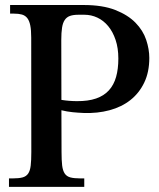

<svg xmlns="http://www.w3.org/2000/svg" viewBox="-20 -731 623 751"><path d="M15.1 -33.2H30.3Q54.2 -33.2 68.4 -37.1Q82.5 -41 90.1 -52Q97.7 -63 100.1 -83.3Q102.5 -103.5 102.5 -136.2L102.1 -584Q102.1 -613.3 98.4 -631.6Q94.7 -649.9 86.7 -660.2Q78.6 -670.4 65.9 -674.1Q53.2 -677.7 34.7 -677.7H19.5V-711.4H307.1Q381.3 -711.4 430.9 -691.9Q480.5 -672.4 510 -642.1Q539.6 -611.8 551.8 -575.2Q564 -538.6 564 -504.4Q564 -449.2 544.2 -408Q524.4 -366.7 490 -339.6Q455.6 -312.5 408.4 -299.8Q361.3 -287.1 307.1 -289.1Q285.2 -290 263.4 -292.2Q241.7 -294.4 220.2 -299.8L220.7 -136.7Q220.7 -104 223.1 -83.7Q225.6 -63.5 233.2 -52.2Q240.7 -41 255.1 -37.1Q269.5 -33.2 293.5 -33.2H309.6V0H15.1ZM220.2 -340.3Q234.9 -337.9 250.2 -336.7Q265.6 -335.4 280.8 -335.4Q324.7 -335 355.7 -345.7Q386.7 -356.4 406 -377.7Q425.3 -398.9 434.1 -430.2Q442.9 -461.4 442.9 -502Q442.9 -543 432.1 -575Q421.4 -606.9 403.1 -628.9Q384.8 -650.9 360.8 -662.1Q336.9 -673.3 310.1 -673.3H286.6Q266.6 -673.3 253.7 -668.7Q240.7 -664.1 233.2 -652.8Q225.6 -641.6 222.7 -622.6Q219.7 -603.5 219.7 -574.7Z"/></svg>

Font: VarendraSemibold
Style: Regular
Weight: 600
Designer: Jacob Thomas
Foundry: Bangla Type Foundry
Version: Version 1.008